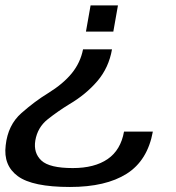

<svg xmlns="http://www.w3.org/2000/svg" viewBox="-29 -610 666 726"><path d="M394.5 -423.5H285Q275 -373 242.5 -333Q210 -293 152.5 -257.5Q102.5 -227 51.8 -182.2Q1 -137.5 -7.5 -60.5Q-17 15.5 38.5 56.2Q94 97 235.5 97Q371 97 450 47Q529 -3 549 -112.5H440Q427.5 -42.5 378 -8.5Q328.5 25.5 246 25.5Q158 25.5 127.5 -3Q97 -31.5 104.5 -78.5Q113 -128.5 151.5 -159Q190 -189.5 232.5 -215.5Q295.5 -252.5 339 -303.2Q382.5 -354 394.5 -423.5ZM399.5 -490.5 417 -589.5H313.5L296 -490.5Z"/></svg>

Font: Anybody Expanded
Style: Italic
Weight: 400
Width: 7
Italic angle: -10°
Version: Version 1.113;gftools[0.9.25]